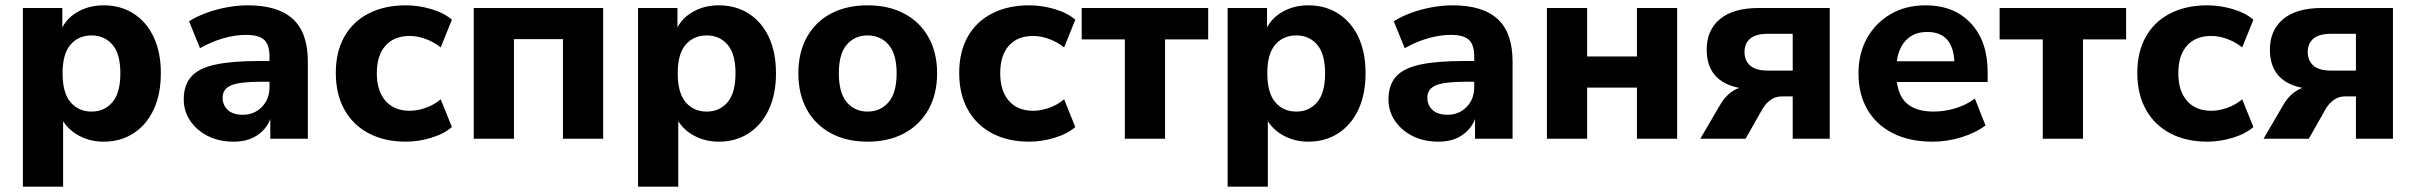

<svg xmlns="http://www.w3.org/2000/svg" viewBox="-20 -521 9072 721"><path d="M66 180V-491H214V-418Q234 -456 275.5 -478.5Q317 -501 369 -501Q433 -501 481.5 -470Q530 -439 557 -382Q584 -325 584 -246Q584 -167 557 -109.5Q530 -52 481.5 -20.5Q433 11 369 11Q320 11 279.5 -10Q239 -31 217 -66V180ZM324 -102Q372 -102 402 -137Q432 -172 432 -246Q432 -319 402 -353.5Q372 -388 324 -388Q275 -388 245 -353.5Q215 -319 215 -246Q215 -172 245 -137Q275 -102 324 -102Z M858 11Q803 11 761 -10Q719 -31 694.5 -67Q670 -103 670 -148Q670 -201 698 -233Q726 -265 789 -278.5Q852 -292 956 -292H992V-309Q992 -353 972 -371.5Q952 -390 904 -390Q864 -390 819.5 -377.5Q775 -365 731 -340L690 -441Q716 -458 753.5 -472Q791 -486 832 -493.5Q873 -501 910 -501Q1024 -501 1080 -449.5Q1136 -398 1136 -290V0H995V-74Q980 -35 944.5 -12Q909 11 858 11ZM892 -90Q934 -90 963 -119Q992 -148 992 -194V-214H957Q880 -214 848 -200.5Q816 -187 816 -154Q816 -126 835.5 -108Q855 -90 892 -90Z M1504 11Q1424 11 1364.5 -20.5Q1305 -52 1273 -110Q1241 -168 1241 -247Q1241 -326 1273 -383Q1305 -440 1364.5 -470.5Q1424 -501 1504 -501Q1551 -501 1599 -487Q1647 -473 1677 -447L1635 -343Q1610 -363 1579 -374.5Q1548 -386 1519 -386Q1460 -386 1427.5 -349.5Q1395 -313 1395 -246Q1395 -180 1427.5 -142.5Q1460 -105 1519 -105Q1547 -105 1578.5 -116Q1610 -127 1635 -148L1677 -44Q1647 -18 1599 -3.5Q1551 11 1504 11Z M1759 0V-491H2245V0H2094V-374H1910V0Z M2376 180V-491H2524V-418Q2544 -456 2585.5 -478.5Q2627 -501 2679 -501Q2743 -501 2791.5 -470Q2840 -439 2867 -382Q2894 -325 2894 -246Q2894 -167 2867 -109.5Q2840 -52 2791.5 -20.5Q2743 11 2679 11Q2630 11 2589.5 -10Q2549 -31 2527 -66V180ZM2634 -102Q2682 -102 2712 -137Q2742 -172 2742 -246Q2742 -319 2712 -353.5Q2682 -388 2634 -388Q2585 -388 2555 -353.5Q2525 -319 2525 -246Q2525 -172 2555 -137Q2585 -102 2634 -102Z M3238 11Q3159 11 3100.5 -20.5Q3042 -52 3010 -109.5Q2978 -167 2978 -246Q2978 -324 3010 -381.5Q3042 -439 3100.5 -470Q3159 -501 3238 -501Q3317 -501 3375.5 -470Q3434 -439 3466.5 -381.5Q3499 -324 3499 -246Q3499 -167 3466.5 -109.5Q3434 -52 3375.5 -20.5Q3317 11 3238 11ZM3238 -102Q3286 -102 3316.5 -137Q3347 -172 3347 -246Q3347 -319 3316.5 -353.5Q3286 -388 3238 -388Q3190 -388 3160 -353.5Q3130 -319 3130 -246Q3130 -172 3160 -137Q3190 -102 3238 -102Z M3845 11Q3765 11 3705.5 -20.5Q3646 -52 3614 -110Q3582 -168 3582 -247Q3582 -326 3614 -383Q3646 -440 3705.5 -470.5Q3765 -501 3845 -501Q3892 -501 3940 -487Q3988 -473 4018 -447L3976 -343Q3951 -363 3920 -374.5Q3889 -386 3860 -386Q3801 -386 3768.5 -349.5Q3736 -313 3736 -246Q3736 -180 3768.5 -142.5Q3801 -105 3860 -105Q3888 -105 3919.5 -116Q3951 -127 3976 -148L4018 -44Q3988 -18 3940 -3.5Q3892 11 3845 11Z M4204 0V-373H4042V-491H4517V-373H4355V0Z M4590 180V-491H4738V-418Q4758 -456 4799.5 -478.5Q4841 -501 4893 -501Q4957 -501 5005.5 -470Q5054 -439 5081 -382Q5108 -325 5108 -246Q5108 -167 5081 -109.5Q5054 -52 5005.5 -20.5Q4957 11 4893 11Q4844 11 4803.5 -10Q4763 -31 4741 -66V180ZM4848 -102Q4896 -102 4926 -137Q4956 -172 4956 -246Q4956 -319 4926 -353.5Q4896 -388 4848 -388Q4799 -388 4769 -353.5Q4739 -319 4739 -246Q4739 -172 4769 -137Q4799 -102 4848 -102Z M5382 11Q5327 11 5285 -10Q5243 -31 5218.5 -67Q5194 -103 5194 -148Q5194 -201 5222 -233Q5250 -265 5313 -278.5Q5376 -292 5480 -292H5516V-309Q5516 -353 5496 -371.5Q5476 -390 5428 -390Q5388 -390 5343.5 -377.5Q5299 -365 5255 -340L5214 -441Q5240 -458 5277.5 -472Q5315 -486 5356 -493.5Q5397 -501 5434 -501Q5548 -501 5604 -449.5Q5660 -398 5660 -290V0H5519V-74Q5504 -35 5468.5 -12Q5433 11 5382 11ZM5416 -90Q5458 -90 5487 -119Q5516 -148 5516 -194V-214H5481Q5404 -214 5372 -200.5Q5340 -187 5340 -154Q5340 -126 5359.5 -108Q5379 -90 5416 -90Z M5789 0V-491H5940V-309H6127V-491H6278V0H6127V-192H5940V0Z M6365 0 6437 -123Q6465 -174 6511 -191Q6389 -215 6389 -335Q6389 -408 6439 -449.5Q6489 -491 6585 -491H6851V0H6712V-159H6671Q6647 -159 6628.5 -145.5Q6610 -132 6598 -111L6535 0ZM6617 -256H6712V-394H6617Q6574 -394 6552.5 -376Q6531 -358 6531 -326Q6531 -293 6552.5 -274.5Q6574 -256 6617 -256Z M7238 11Q7151 11 7088.5 -20.5Q7026 -52 6992.5 -109.5Q6959 -167 6959 -245Q6959 -321 6991.5 -378.5Q7024 -436 7080.5 -468.5Q7137 -501 7211 -501Q7318 -501 7381 -433.5Q7444 -366 7444 -251V-213H7103Q7111 -155 7145.5 -128.5Q7180 -102 7241 -102Q7281 -102 7322 -114Q7363 -126 7396 -151L7436 -50Q7399 -22 7345.5 -5.5Q7292 11 7238 11ZM7217 -401Q7169 -401 7139.5 -372Q7110 -343 7103 -291H7319Q7313 -401 7217 -401Z M7651 0V-373H7489V-491H7964V-373H7802V0Z M8269 11Q8189 11 8129.5 -20.5Q8070 -52 8038 -110Q8006 -168 8006 -247Q8006 -326 8038 -383Q8070 -440 8129.5 -470.5Q8189 -501 8269 -501Q8316 -501 8364 -487Q8412 -473 8442 -447L8400 -343Q8375 -363 8344 -374.5Q8313 -386 8284 -386Q8225 -386 8192.5 -349.5Q8160 -313 8160 -246Q8160 -180 8192.5 -142.5Q8225 -105 8284 -105Q8312 -105 8343.5 -116Q8375 -127 8400 -148L8442 -44Q8412 -18 8364 -3.5Q8316 11 8269 11Z M8480 0 8552 -123Q8580 -174 8626 -191Q8504 -215 8504 -335Q8504 -408 8554 -449.5Q8604 -491 8700 -491H8966V0H8827V-159H8786Q8762 -159 8743.5 -145.5Q8725 -132 8713 -111L8650 0ZM8732 -256H8827V-394H8732Q8689 -394 8667.5 -376Q8646 -358 8646 -326Q8646 -293 8667.5 -274.5Q8689 -256 8732 -256Z"/></svg>

Font: Nunito Sans ExtraBold
Style: Regular
Weight: 800
Designer: Vernon Adams
Foundry: Vernon Adams
Version: Version 3.101; ttfautohint (v1.8.4.7-5d5b);gftools[0.9.27]